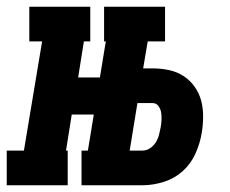

<svg xmlns="http://www.w3.org/2000/svg" viewBox="-62 -550 682 570"><path d="M247 -427V-530H428V-427ZM-42 0V-103H9L63 -427H25V-530H206V-427H187L170 -320H297L278 -210H151L134 -103H139V0ZM180 0V-103H361V0ZM182 0 269 -530H394L363 -347H391Q416 -347 439.5 -342Q463 -337 482.5 -324.5Q502 -312 515.5 -293Q529 -274 535 -252Q541 -230 541 -205Q541 -180 537 -156Q532 -125 518.5 -94.5Q505 -64 480.5 -42Q456 -20 424 -10Q392 0 361 0ZM361 -103Q373 -103 383.5 -110Q394 -117 400.5 -127.5Q407 -138 410 -149.5Q413 -161 415 -172Q417 -183 417.5 -194Q418 -205 416.5 -215.5Q415 -226 408.5 -235Q402 -244 391 -244H346L323 -103Z"/></svg>

Font: Iosevka Slab XBdExObl
Style: Regular
Weight: 800
Width: 7
Italic angle: -9°
Monospace: yes
Designer: Belleve Invis
Foundry: Belleve Invis
Version: Version 11.1.0; ttfautohint (v1.8.3)